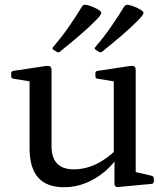

<svg xmlns="http://www.w3.org/2000/svg" viewBox="-20 -776 699 805"><path d="M549 -162V-28L530 -59L616 -39Q625 -36 625 -27V-15Q625 -6 615 -5L476 8Q469 9 464.5 5.5Q460 2 460 -6V-120L457 -129V-162ZM249 9Q176 9 140 -31.5Q104 -72 104 -154V-316H196V-164Q196 -66 289 -66Q385 -66 471 -152L479 -125Q455 -87 419 -56.5Q383 -26 339.5 -8.5Q296 9 249 9ZM457 -162V-316H549V-162ZM104 -316V-462L122 -432L36 -446Q27 -447 27 -457V-469Q27 -478 37 -479L170 -499Q184 -501 190 -497.5Q196 -494 196 -481V-316ZM457 -316V-462L475 -432L389 -446Q380 -447 380 -457V-469Q380 -478 390 -479L523 -499Q537 -501 543 -497.5Q549 -494 549 -481V-316ZM409 -560Q403 -554 394 -559L382 -567Q373 -572 380 -579Q415 -620 445 -663Q475 -706 501 -749Q507 -757 516 -756Q529 -754 543.5 -748Q558 -742 570 -735Q578 -730 580.5 -726Q583 -722 579.5 -715.5Q576 -709 565 -697Q530 -661 490 -627Q450 -593 409 -560ZM232 -560Q226 -554 217 -559L205 -567Q196 -572 203 -579Q238 -620 268 -663Q298 -706 324 -749Q330 -757 339 -756Q352 -754 366.5 -748Q381 -742 393 -735Q401 -730 403.5 -726Q406 -722 402.5 -715.5Q399 -709 388 -697Q353 -661 313 -627Q273 -593 232 -560Z"/></svg>

Font: Hahmlet
Style: Regular
Weight: 400
Designer: Minjoo Ham & Mark Frömberg
Foundry: hypertype
Version: Version 1.002